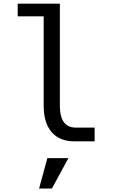

<svg xmlns="http://www.w3.org/2000/svg" viewBox="-20 -780 642 1065"><path d="M504.9 -72.3H399.9Q312 -72.3 312 -194.3V-759.8H78.1V-689.5H222.2V-194.3Q222.2 -99.1 266.1 -47.6Q310.1 3.9 391.1 3.9H504.9ZM268.1 265.6 359.4 97.2H242.7L196.8 265.6Z"/></svg>

Font: Hack Dev
Style: Regular
Weight: 400
Designer: Christopher Simpkins
Foundry: Christopher Simpkins
Version: Version 2.0315